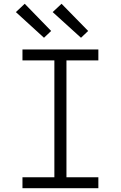

<svg xmlns="http://www.w3.org/2000/svg" viewBox="-20 -997 640 1017"><path d="M99 0V-58H268V-677H99V-735H501V-677H332V-58H501V0ZM409 -797 259 -933 306 -977 447 -833ZM213 -797 64 -933 111 -977 251 -833Z"/></svg>

Font: Iosevka Light Extended
Style: Regular
Weight: 300
Width: 7
Monospace: yes
Designer: Belleve Invis
Foundry: Belleve Invis
Version: Version 32.5.0; ttfautohint (v1.8.4)